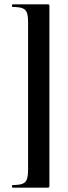

<svg xmlns="http://www.w3.org/2000/svg" viewBox="-20 -745 314 882"><path d="M207 106Q207 113 205.5 115Q204 117 198 117Q175 117 143 117Q111 117 82 117Q53 117 38 117Q35 117 35 111Q35 105 38 105Q69 105 83.8 99Q98.6 93 103.8 77.5Q109 62 109 34V-642Q109 -671 103.8 -686Q98.6 -701 83.8 -707Q69 -713 38 -713Q35 -713 35 -719Q35 -725 38 -725Q53 -725 82 -725Q111 -725 143 -725Q175 -725 198 -725Q204 -725 205.5 -723.5Q207 -722 207 -715Z"/></svg>

Font: Cormorant Light
Style: Regular
Weight: 300
Designer: Christian Thalmann (Catharsis Fonts)
Foundry: Catharsis Fonts
Version: Version 4.000